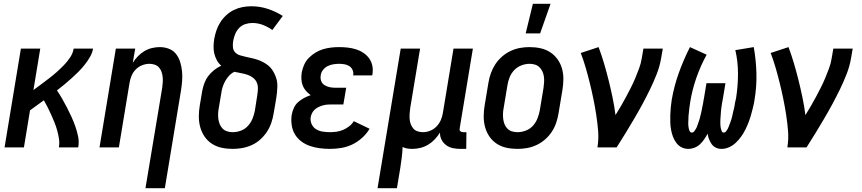

<svg xmlns="http://www.w3.org/2000/svg" viewBox="-20 -776 4540 1011"><path d="M4 0 90 -520H192L156 -302Q177 -317 197.5 -332.5Q218 -348 239 -364Q260 -380 279 -397Q298 -414 316.5 -433Q335 -452 349.5 -474Q364 -496 368 -520H470Q466 -497 453.5 -475.5Q441 -454 425.5 -434.5Q410 -415 392.5 -397.5Q375 -380 356.5 -363.5Q338 -347 319 -331Q300 -315 280 -300Q295 -278 308 -255Q321 -232 333.5 -208Q346 -184 357 -159.5Q368 -135 377 -109.5Q386 -84 391.5 -56.5Q397 -29 392 0H290Q294 -23 290.5 -45.5Q287 -68 281 -89.5Q275 -111 267 -131Q259 -151 250 -171Q241 -191 231.5 -210Q222 -229 211 -248Q193 -235 174.5 -221.5Q156 -208 138 -195L106 0Z M746 215 834 -313Q836 -327 837 -342Q838 -357 836.5 -371Q835 -385 830.5 -398Q826 -411 817 -421Q808 -431 794.5 -435.5Q781 -440 767 -440Q748 -440 728.5 -432.5Q709 -425 694.5 -410Q680 -395 672.5 -376.5Q665 -358 662 -339L606 0H504L590 -520H692L679 -445Q690 -463 706 -479.5Q722 -496 740.5 -507Q759 -518 780 -523Q801 -528 821 -528Q847 -528 870 -519Q893 -510 907.5 -491Q922 -472 929 -448.5Q936 -425 938.5 -400.5Q941 -376 939 -350Q937 -324 933 -299L848 215Z M1205 8Q1175 8 1147 2Q1119 -4 1096 -19Q1073 -34 1057.5 -56.5Q1042 -79 1034.5 -106Q1027 -133 1027 -162.5Q1027 -192 1032 -221L1045 -298Q1049 -319 1056.5 -339Q1064 -359 1077 -376Q1090 -393 1107.5 -407Q1125 -421 1145 -430Q1131 -442 1122 -458.5Q1113 -475 1108.5 -493.5Q1104 -512 1104.5 -531.5Q1105 -551 1108 -571Q1112 -593 1119.5 -615.5Q1127 -638 1140 -658.5Q1153 -679 1171.5 -696Q1190 -713 1211.5 -723.5Q1233 -734 1256.5 -738.5Q1280 -743 1303 -743Q1349 -743 1391 -729Q1433 -715 1469 -692L1414 -618Q1392 -634 1365 -644.5Q1338 -655 1309 -655Q1290 -655 1271.5 -649Q1253 -643 1239.5 -629Q1226 -615 1218.5 -597Q1211 -579 1208 -561Q1205 -544 1206.5 -527.5Q1208 -511 1218.5 -500Q1229 -489 1244.5 -484.5Q1260 -480 1275.5 -476.5Q1291 -473 1307 -469.5Q1323 -466 1337.5 -461Q1352 -456 1366 -448.5Q1380 -441 1392 -431.5Q1404 -422 1412.5 -409.5Q1421 -397 1427.5 -383Q1434 -369 1437.5 -353.5Q1441 -338 1440.5 -321.5Q1440 -305 1438.5 -288.5Q1437 -272 1434 -255L1421 -179Q1417 -154 1408.5 -129Q1400 -104 1385.5 -82Q1371 -60 1350.5 -41.5Q1330 -23 1305.5 -12Q1281 -1 1255.5 3.5Q1230 8 1205 8ZM1205 -80Q1227 -80 1248.5 -88Q1270 -96 1285.5 -113Q1301 -130 1309.5 -151Q1318 -172 1322 -193L1334 -270Q1337 -288 1338 -306.5Q1339 -325 1332.5 -340.5Q1326 -356 1312.5 -366.5Q1299 -377 1282.5 -382.5Q1266 -388 1248.5 -391Q1231 -394 1214 -398Q1198 -390 1186 -377Q1174 -364 1165.5 -348.5Q1157 -333 1152 -316.5Q1147 -300 1145 -284L1132 -207Q1129 -192 1128.5 -177Q1128 -162 1130 -148Q1132 -134 1137.5 -121Q1143 -108 1152.5 -98.5Q1162 -89 1176 -84.5Q1190 -80 1205 -80Z M1718 8Q1690 8 1663.5 4.5Q1637 1 1612 -7.5Q1587 -16 1566.5 -31.5Q1546 -47 1533 -68.5Q1520 -90 1516 -117Q1512 -144 1516 -171Q1519 -189 1527 -207Q1535 -225 1549.5 -238Q1564 -251 1581 -260Q1598 -269 1616 -275Q1603 -284 1591.5 -297Q1580 -310 1574 -325.5Q1568 -341 1567 -359Q1566 -377 1569 -395Q1573 -416 1582 -436Q1591 -456 1607 -472Q1623 -488 1642 -499.5Q1661 -511 1681.5 -517Q1702 -523 1723 -525.5Q1744 -528 1765 -528Q1788 -528 1810.5 -525.5Q1833 -523 1854 -516.5Q1875 -510 1893 -498Q1911 -486 1923.5 -469Q1936 -452 1940.5 -430Q1945 -408 1941 -385L1940 -379H1839L1840 -381Q1842 -396 1836 -408.5Q1830 -421 1819 -428Q1808 -435 1794 -437.5Q1780 -440 1766 -440Q1751 -440 1735.5 -437.5Q1720 -435 1705.5 -428Q1691 -421 1681 -408Q1671 -395 1669 -380Q1666 -364 1671 -350Q1676 -336 1688.5 -328Q1701 -320 1715.5 -317Q1730 -314 1746 -314H1803L1788 -226H1731Q1719 -226 1707.5 -225.5Q1696 -225 1684 -222Q1672 -219 1660.5 -214Q1649 -209 1639.5 -201Q1630 -193 1624 -182Q1618 -171 1616 -159Q1613 -140 1621 -122.5Q1629 -105 1644.5 -95.5Q1660 -86 1679 -83Q1698 -80 1718 -80Q1735 -80 1752.5 -82.5Q1770 -85 1786.5 -92Q1803 -99 1818 -110.5Q1833 -122 1843 -138L1926 -98Q1911 -72 1886.5 -50Q1862 -28 1834.5 -15Q1807 -2 1777 3Q1747 8 1718 8Z M1968 215 2090 -520H2192L2140 -207Q2138 -193 2137 -178Q2136 -163 2137 -149Q2138 -135 2143 -122Q2148 -109 2156.5 -99Q2165 -89 2179 -84.5Q2193 -80 2207 -80Q2226 -80 2245 -87.5Q2264 -95 2278.5 -110Q2293 -125 2301 -143.5Q2309 -162 2312 -181L2368 -520H2470L2401 -103Q2400 -98 2400 -93.5Q2400 -89 2403 -86Q2406 -83 2410.5 -81.5Q2415 -80 2419 -80H2436L2435 8H2404Q2384 8 2364.5 4Q2345 0 2329.5 -11.5Q2314 -23 2305 -40.5Q2296 -58 2297 -78Q2285 -59 2269.5 -42.5Q2254 -26 2235 -14.5Q2216 -3 2194.5 2.5Q2173 8 2152 8Q2138 8 2125 6Q2112 4 2100 -2Q2099 26 2095.5 53Q2092 80 2088 107L2070 215Z M2705 8Q2675 8 2647 2Q2619 -4 2596 -19Q2573 -34 2557.5 -56.5Q2542 -79 2534.5 -106Q2527 -133 2527 -162.5Q2527 -192 2532 -221L2552 -341Q2556 -366 2565 -391Q2574 -416 2588.5 -438Q2603 -460 2623.5 -478Q2644 -496 2668.5 -507.5Q2693 -519 2718 -523.5Q2743 -528 2768 -528Q2798 -528 2826 -522Q2854 -516 2877 -501Q2900 -486 2916 -463.5Q2932 -441 2939.5 -414Q2947 -387 2946.5 -357.5Q2946 -328 2941 -299L2921 -179Q2917 -154 2908.5 -129Q2900 -104 2885.5 -82Q2871 -60 2850.5 -42Q2830 -24 2805.5 -12.5Q2781 -1 2755.5 3.5Q2730 8 2705 8ZM2706 -80Q2727 -80 2749 -88.5Q2771 -97 2786 -113.5Q2801 -130 2809.5 -151Q2818 -172 2822 -193L2842 -313Q2844 -328 2845 -343Q2846 -358 2844 -372.5Q2842 -387 2836 -400Q2830 -413 2820 -422.5Q2810 -432 2796.5 -436Q2783 -440 2768 -440Q2747 -440 2725 -431.5Q2703 -423 2687.5 -406.5Q2672 -390 2663.5 -369Q2655 -348 2652 -327L2632 -207Q2629 -192 2628.5 -177Q2628 -162 2630 -147.5Q2632 -133 2637.5 -120Q2643 -107 2653 -97.5Q2663 -88 2677 -84Q2691 -80 2706 -80ZM2748 -600 2786 -756H2879L2824 -600Z M3126 0Q3133 -44 3129.5 -87Q3126 -130 3119.5 -172Q3113 -214 3104.5 -255.5Q3096 -297 3086 -337.5Q3076 -378 3064.5 -418Q3053 -458 3038 -497L3132 -528Q3148 -485 3161 -441Q3174 -397 3185 -352.5Q3196 -308 3205.5 -262.5Q3215 -217 3221 -170Q3236 -194 3250 -218Q3264 -242 3277 -266.5Q3290 -291 3302.5 -315.5Q3315 -340 3325.5 -365.5Q3336 -391 3345.5 -416.5Q3355 -442 3359 -468L3368 -520H3470L3461 -468Q3454 -427 3438 -386Q3422 -345 3403 -306Q3384 -267 3363 -228Q3342 -189 3319.5 -151Q3297 -113 3274 -75Q3251 -37 3227 0Z M3605 8Q3585 8 3568.5 -0.5Q3552 -9 3541 -24Q3530 -39 3523.5 -56.5Q3517 -74 3513.5 -93Q3510 -112 3509.5 -131.5Q3509 -151 3509.5 -170.5Q3510 -190 3512 -210Q3514 -230 3517 -250Q3529 -321 3554 -391Q3579 -461 3613 -528L3701 -488Q3668 -428 3646 -364Q3624 -300 3614 -236Q3613 -229 3612 -222Q3611 -215 3610 -208Q3609 -201 3608.5 -194Q3608 -187 3607 -180Q3606 -173 3605.5 -166Q3605 -159 3605 -152Q3605 -145 3604.5 -138Q3604 -131 3604 -124Q3604 -117 3605 -110Q3606 -103 3607.5 -96.5Q3609 -90 3612.5 -84Q3616 -78 3623 -78Q3631 -78 3636.5 -85.5Q3642 -93 3646 -100.5Q3650 -108 3652.5 -116Q3655 -124 3658 -132Q3661 -140 3663.5 -148Q3666 -156 3667.5 -164Q3669 -172 3671.5 -180Q3674 -188 3675 -196Q3676 -204 3678 -212Q3680 -220 3681.5 -228Q3683 -236 3684 -244Q3685 -252 3687 -260L3700 -338H3800L3787 -260Q3786 -253 3784.5 -246Q3783 -239 3782 -232.5Q3781 -226 3780 -219Q3779 -212 3778 -205Q3777 -198 3776.5 -191Q3776 -184 3775.5 -177.5Q3775 -171 3774.5 -164Q3774 -157 3773.5 -150Q3773 -143 3773 -136.5Q3773 -130 3773 -123Q3773 -116 3774 -109.5Q3775 -103 3776.5 -96.5Q3778 -90 3781 -84Q3784 -78 3791 -78Q3798 -78 3803 -84Q3808 -90 3811.5 -96.5Q3815 -103 3817.5 -110Q3820 -117 3822.5 -123.5Q3825 -130 3827.5 -137Q3830 -144 3832 -150.5Q3834 -157 3835.5 -164Q3837 -171 3838.5 -178Q3840 -185 3841.5 -191.5Q3843 -198 3845 -205Q3847 -212 3848 -219Q3849 -226 3850 -233Q3851 -240 3853 -246.5Q3855 -253 3856 -260Q3866 -324 3866 -388Q3866 -452 3852 -512L3949 -528Q3961 -461 3963 -391Q3965 -321 3953 -250Q3950 -230 3945 -210Q3940 -190 3934.5 -170.5Q3929 -151 3921.5 -131.5Q3914 -112 3904.5 -93Q3895 -74 3882.5 -56.5Q3870 -39 3854 -24Q3838 -9 3818.5 -0.5Q3799 8 3779 8Q3763 8 3749.5 1.5Q3736 -5 3727.5 -17Q3719 -29 3713.5 -43Q3708 -57 3706 -72Q3698 -57 3688.5 -43Q3679 -29 3666.5 -17Q3654 -5 3637.5 1.5Q3621 8 3605 8Z M4126 0Q4133 -44 4129.5 -87Q4126 -130 4119.5 -172Q4113 -214 4104.5 -255.5Q4096 -297 4086 -337.5Q4076 -378 4064.5 -418Q4053 -458 4038 -497L4132 -528Q4148 -485 4161 -441Q4174 -397 4185 -352.5Q4196 -308 4205.5 -262.5Q4215 -217 4221 -170Q4236 -194 4250 -218Q4264 -242 4277 -266.5Q4290 -291 4302.5 -315.5Q4315 -340 4325.5 -365.5Q4336 -391 4345.5 -416.5Q4355 -442 4359 -468L4368 -520H4470L4461 -468Q4454 -427 4438 -386Q4422 -345 4403 -306Q4384 -267 4363 -228Q4342 -189 4319.5 -151Q4297 -113 4274 -75Q4251 -37 4227 0Z"/></svg>

Font: Iosevka Curly Semibold
Style: Italic
Weight: 600
Italic angle: -9°
Monospace: yes
Designer: Belleve Invis
Foundry: Belleve Invis
Version: Version 22.1.2; ttfautohint (v1.8.4)